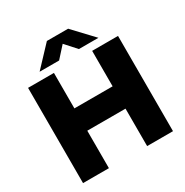

<svg xmlns="http://www.w3.org/2000/svg" viewBox="-209 -1121 1248 1292"><g transform="rotate(-30 415.0 -475.0)"><path d="M65.5 0V-740H266.5V-464.5H563.5V-740H764.5V0H563.5V-291H266.5V0ZM187 -795 333 -950H498L644 -795H492.5L400 -897.5H431L338.5 -795Z"/></g></svg>

Font: Encode Sans SC SemiExpanded ExtraBold
Style: Regular
Weight: 800
Width: 6
Designer: Multiple Designers
Foundry: Impallari Type
Version: Version 3.002